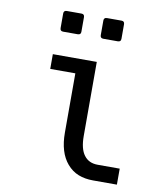

<svg xmlns="http://www.w3.org/2000/svg" viewBox="-85 -828 772 901"><g transform="rotate(10 301.0 -377.0)"><path d="M160.2 -659.2Q145.5 -659.2 145.5 -673.8V-743.2Q145.5 -757.8 160.2 -757.8H230Q244.6 -757.8 244.6 -743.2V-673.8Q244.6 -659.2 230 -659.2ZM351.6 -659.2Q336.9 -659.2 336.9 -673.8V-743.2Q336.9 -757.8 351.6 -757.8H420.9Q435.5 -757.8 435.5 -743.2V-673.8Q435.5 -659.2 420.9 -659.2ZM419.4 3.9Q380.4 3.9 349.4 -8.3Q318.4 -20.5 294.9 -47.9Q250.5 -99.6 250.5 -194.3V-476.6H130.9V-546.9H340.3V-194.3Q340.3 -132.8 362.8 -103Q385.3 -72.3 428.2 -72.3H533.2V3.9Z"/></g></svg>

Font: Vazir Code Hack
Style: Code-Hack
Weight: 400
Foundry: DejaVu fonts team - Redesigned by Saber Rastikerdar
Version: Version 1.1.2